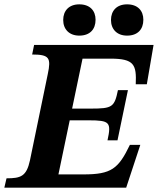

<svg xmlns="http://www.w3.org/2000/svg" viewBox="-40 -864 727 884"><path d="M541 0 606 -197H558C505 -87 473 -61 344 -61H229L281 -310H368C466 -310 473 -301 455 -218H501L549 -449H503C487 -371 477 -364 379 -364H292L340 -594H469C578 -594 589 -566 585 -476H636L667 -657H117L108 -613C187 -613 196 -598 180 -523L98 -126C82 -52 56 -43 -10 -43L-20 0ZM325 -700C374 -700 400 -729 400 -773C400 -815 374 -844 325 -844C278 -844 251 -815 251 -772C251 -729 279 -700 325 -700ZM545 -700C594 -700 620 -729 620 -773C620 -815 594 -844 545 -844C498 -844 471 -815 471 -772C471 -729 499 -700 545 -700Z"/></svg>

Font: STIX Two Text
Style: Bold Italic
Weight: 700
Italic angle: -12°
Designer: Ross Mills, John Hudson & Paul Hanslow, Tiro Typeworks Ltd; with prior portions MicroPress Inc. and Coen Hoffman, Elsevi
Foundry: Tiro Typeworks Ltd
Version: Version 2.13 b171